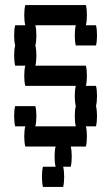

<svg xmlns="http://www.w3.org/2000/svg" viewBox="-20 -580 440 760"><path d="M364 -200Q364 -177 360 -160Q364 -144 364 -120Q364 -97 360 -80H320Q324 -64 324 -40Q324 -17 320 0H80Q76 -17 76 -40Q76 -64 80 -80H40Q36 -97 36 -120Q36 -144 40 -160H120Q124 -144 124 -120Q124 -97 120 -80H280Q276 -97 276 -120Q276 -144 280 -160Q276 -177 276 -200Q276 -224 280 -240H80Q76 -257 76 -280Q76 -304 80 -320H40Q36 -337 36 -360Q36 -384 40 -400Q36 -417 36 -440Q36 -464 40 -480H80Q76 -497 76 -520Q76 -544 80 -560H320Q324 -544 324 -520Q324 -497 320 -480H360Q364 -464 364 -440Q364 -417 360 -400H280Q276 -417 276 -440Q276 -464 280 -480H120Q124 -464 124 -440Q124 -417 120 -400Q124 -384 124 -360Q124 -337 120 -320H320Q324 -304 324 -280Q324 -257 320 -240H360Q364 -224 364 -200ZM260 80H230Q234 96 234 120Q234 143 230 160H150Q146 143 146 120Q146 96 150 80H200Q196 63 196 40Q196 16 200 0H260Q264 16 264 40Q264 63 260 80Z"/></svg>

Font: VT323
Style: Regular
Weight: 400
Monospace: yes
Designer: Peter Hull
Version: Version 2.000